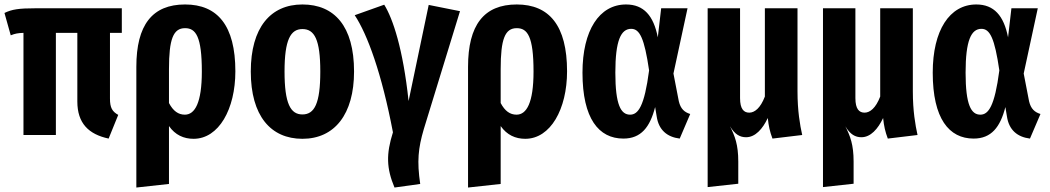

<svg xmlns="http://www.w3.org/2000/svg" viewBox="-22 -604 4698 859"><path d="M523 -457V-567H139C61 -567 31 -562 -2 -546L26 -446C46 -454 58 -456 83 -457V0H228V-457H324V-150C324 -52 375 -3 464 16L507 -90C480 -105 470 -122 470 -163V-457Z M806 -584C659 -584 588 -492 588 -305V235L734 219V-40C762 0 800 17 844 17C957 17 1031 -116 1031 -285C1031 -490 951 -584 806 -584ZM805 -91C776 -91 753 -107 734 -143V-295C734 -429 753 -478 806 -478C854 -478 881 -441 881 -284C881 -144 850 -91 805 -91Z M1331 -584C1188 -584 1100 -480 1100 -284C1100 -86 1189 17 1331 17C1475 17 1562 -93 1562 -284C1562 -487 1474 -584 1331 -584ZM1331 -474C1385 -474 1411 -427 1411 -284C1411 -141 1385 -92 1331 -92C1278 -92 1251 -140 1251 -284C1251 -426 1278 -474 1331 -474Z M1697 -583 1565 -536C1622 -450 1686 -275 1736 -12C1705 86 1707 149 1743 235L1858 219C1843 117 1849 59 1874 -26L2036 -554L1896 -582L1806 -152C1781 -386 1736 -520 1697 -583Z M2290 -584C2143 -584 2072 -492 2072 -305V235L2218 219V-40C2246 0 2284 17 2328 17C2441 17 2515 -116 2515 -285C2515 -490 2435 -584 2290 -584ZM2289 -91C2260 -91 2237 -107 2218 -143V-295C2218 -429 2237 -478 2290 -478C2338 -478 2365 -441 2365 -284C2365 -144 2334 -91 2289 -91Z M2779 -584C2659 -584 2584 -468 2584 -279C2584 -73 2657 16 2767 16C2846 16 2886 -35 2909 -125L2916 -83C2925 -22 2963 9 3019 16L3066 -94C3040 -102 3023 -117 3015 -151L2991 -275L3054 -567H2936L2921 -437C2902 -534 2858 -584 2779 -584ZM2802 -475C2840 -475 2861 -433 2882 -289C2861 -128 2833 -91 2797 -91C2756 -91 2731 -134 2731 -279C2731 -423 2756 -475 2802 -475Z M3567 0C3557 -45 3546 -108 3546 -195V-567H3400V-172C3380 -120 3354 -100 3330 -100C3306 -100 3289 -116 3289 -165V-567H3144V233L3281 218V119C3281 43 3266 5 3244 -39C3266 -2 3289 10 3316 10C3357 10 3390 -27 3413 -76C3417 -39 3422 -16 3434 16Z M4083 0C4073 -45 4062 -108 4062 -195V-567H3916V-172C3896 -120 3870 -100 3846 -100C3822 -100 3805 -116 3805 -165V-567H3660V233L3797 218V119C3797 43 3782 5 3760 -39C3782 -2 3805 10 3832 10C3873 10 3906 -27 3929 -76C3933 -39 3938 -16 3950 16Z M4346 -584C4226 -584 4151 -468 4151 -279C4151 -73 4224 16 4334 16C4413 16 4453 -35 4476 -125L4483 -83C4492 -22 4530 9 4586 16L4633 -94C4607 -102 4590 -117 4582 -151L4558 -275L4621 -567H4503L4488 -437C4469 -534 4425 -584 4346 -584ZM4369 -475C4407 -475 4428 -433 4449 -289C4428 -128 4400 -91 4364 -91C4323 -91 4298 -134 4298 -279C4298 -423 4323 -475 4369 -475Z"/></svg>

Font: Glow Sans TC Compressed
Style: Bold
Weight: 700
Width: 2
Designer: Ryoko NISHIZUKA (kana, bopomofo & ideographs); Paul D. Hunt (Latin, Greek & Cyrillic); Sandoll Communications, Soo-young
Version: Version 0.93